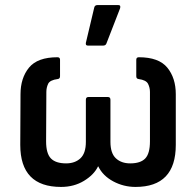

<svg xmlns="http://www.w3.org/2000/svg" viewBox="-20 -727 775 758"><path d="M221 11Q60 11 60 -155L61 -355Q61 -419 94.5 -460Q128 -501 207 -501Q217 -501 217 -491V-426Q217 -416 208 -415Q177 -411 170 -396Q163 -381 163 -364L162 -169Q162 -121 181 -101.5Q200 -82 241 -82Q276 -82 297.5 -102Q319 -122 319 -167V-333Q319 -344 329 -344H406Q416 -344 416 -333V-167Q416 -122 437.5 -102Q459 -82 494 -82Q535 -82 553.5 -101.5Q572 -121 572 -169V-364Q572 -381 564.5 -396Q557 -411 527 -415Q518 -416 518 -426V-491Q518 -501 528 -501Q607 -501 640.5 -460Q674 -419 674 -355V-155Q674 11 515 11Q468 11 427 -11Q386 -33 368 -70H367Q351 -37 311.5 -13Q272 11 221 11ZM327 -547Q317 -547 319 -558L352 -697Q354 -707 365 -707H447Q458 -707 454 -694L400 -555Q397 -547 387 -547Z"/></svg>

Font: Sofia Sans Extra Cond
Style: Bold
Weight: 700
Width: 1
Designer: Botio Nikoltchev, Ani Petrova
Foundry: lettersoup
Version: Version 4.100; ttfautohint (v1.8.3)